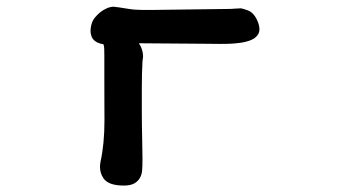

<svg xmlns="http://www.w3.org/2000/svg" viewBox="-20 -499 1040 585"><path d="M416 -327.6Q416 -324.7 415 -318.8Q414.1 -313 414.1 -311.5V-311Q412.1 -274.4 412.1 -231.9V-160.2Q412.1 -122.1 413.1 -80.6Q414.1 -39.1 414.1 -15.9Q414.1 7.3 413.1 20Q410.6 47.9 388.7 60.1Q377 66.4 357.4 66.4Q310.5 66.4 295.4 44.4Q284.7 28.8 284.7 9.8Q284.7 2 286.1 -5.4Q298.3 -60.1 298.3 -132.8Q298.3 -135.7 298.1 -175.8Q297.9 -215.8 297.9 -260Q297.9 -304.2 297.9 -312Q297.9 -319.8 297.9 -326.7Q297.9 -339.8 297.6 -348.6Q297.4 -357.4 295.9 -361.8L294.9 -364.3Q268.6 -368.2 259.8 -385.7Q255.9 -395.5 255.9 -404.3Q255.9 -413.1 257.8 -420.9Q260.3 -434.1 268.6 -444.8Q284.7 -464.8 306.2 -474.1Q316.9 -478.5 326.2 -478.5H326.7Q343.8 -476.6 361.1 -473.6Q378.4 -470.7 389.6 -469.7Q400.9 -468.8 412.1 -468.8H451.2L672.9 -471.7Q686 -471.7 695.8 -472.7Q705.6 -473.6 713.9 -473.6Q717.3 -473.6 733.9 -467.8Q752.9 -461.4 764.2 -436Q770.5 -421.4 770.5 -409.2Q770.5 -394.5 756.8 -383.8Q738.3 -369.6 690.4 -366.2Q673.8 -365.2 651.9 -365.2Q629.9 -365.2 599.1 -365.7Q568.4 -366.2 533.7 -366.2Q499 -366.2 465.6 -366.7Q432.1 -367.2 403.3 -367.2Q410.6 -355.5 412.6 -348.1Q416 -336.9 416 -327.6Z"/></svg>

Font: Bakudai
Style: Bold
Weight: 700
Version: Version 1.48